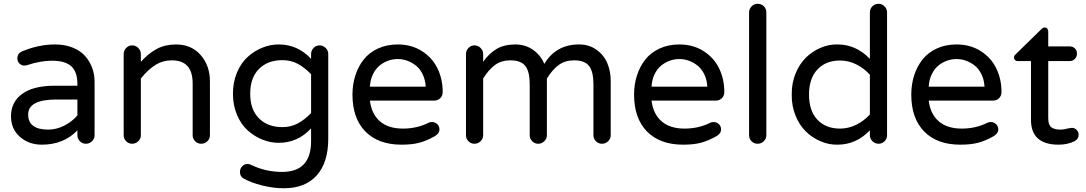

<svg xmlns="http://www.w3.org/2000/svg" viewBox="-20 -755 5742 1015"><path d="M480 -323.2V-40Q480 -21.5 466.3 -8.3Q452.6 4.9 434.1 4.9Q415.5 4.9 402.3 -8.3Q389.2 -21.5 389.2 -40V-65.9Q316.4 9.8 201.2 9.8Q132.3 9.8 85.2 -31.7Q38.1 -73.2 38.1 -140.1Q38.1 -215.8 97.4 -258.8Q156.7 -301.8 268.1 -301.8H389.2V-310.1Q389.2 -375.5 356.7 -404.8Q324.2 -434.1 254.9 -434.1Q193.4 -434.1 122.1 -410.2Q112.3 -408.2 108.9 -408.2Q93.8 -408.2 82.8 -419.2Q71.8 -430.2 71.8 -445.8Q71.8 -473.1 98.1 -483.9Q184.6 -520 271 -520Q322.3 -520 363 -503.9Q403.8 -487.8 428.7 -460.2Q453.6 -432.6 466.8 -397.7Q480 -362.8 480 -323.2ZM389.2 -145V-229H279.8Q128.9 -229 128.9 -149.9Q128.9 -69.8 234.9 -69.8Q277.8 -69.8 319.1 -90.6Q360.4 -111.3 389.2 -145Z M1089.8 -324.2V-40Q1089.8 -21.5 1076.2 -8.3Q1062.5 4.9 1043.5 4.9Q1024.9 4.9 1011.7 -8.3Q998.5 -21.5 998.5 -40V-314Q998.5 -436 888.7 -436Q840.8 -436 801.5 -411.6Q762.2 -387.2 724.6 -339.8V-40Q724.6 -21.5 710.9 -8.3Q697.3 4.9 678.7 4.9Q660.2 4.9 647 -8.3Q633.8 -21.5 633.8 -40V-469.2Q633.8 -487.8 647 -501.5Q660.2 -515.1 678.7 -515.1Q697.3 -515.1 710.9 -501.5Q724.6 -487.8 724.6 -469.2V-428.2Q765.6 -473.6 809.6 -496.8Q853.5 -520 910.6 -520Q991.7 -520 1040.8 -464.1Q1089.8 -408.2 1089.8 -324.2Z M1715.3 -469.2V-22Q1715.3 104 1654.5 172.1Q1593.8 240.2 1480.5 240.2Q1424.3 240.2 1365.2 225.3Q1306.2 210.4 1266.6 188Q1248.5 177.7 1248.5 152.8Q1248.5 136.7 1260.3 124.3Q1272 111.8 1288.6 111.8Q1296.4 111.8 1306.6 116.2Q1383.3 153.8 1471.7 153.8Q1624.5 153.8 1624.5 -8.8V-76.2Q1554.2 0 1453.6 0Q1408.7 0 1366.2 -17.3Q1323.7 -34.7 1288.8 -66.2Q1253.9 -97.7 1232.7 -148.2Q1211.4 -198.7 1211.4 -259.8Q1211.4 -320.8 1232.7 -371.3Q1253.9 -421.9 1288.8 -453.6Q1323.7 -485.4 1366.2 -502.7Q1408.7 -520 1453.6 -520Q1554.2 -520 1624.5 -443.8V-469.2Q1624.5 -487.8 1637.7 -501.5Q1650.9 -515.1 1669.4 -515.1Q1688 -515.1 1701.7 -501.5Q1715.3 -487.8 1715.3 -469.2ZM1472.7 -437Q1395.5 -437 1349.1 -390.6Q1302.7 -344.2 1302.7 -259.8Q1302.7 -175.3 1349.1 -129.2Q1395.5 -83 1472.7 -83Q1517.1 -83 1553 -101.8Q1588.9 -120.6 1624.5 -157.2V-362.8Q1588.9 -399.4 1553 -418.2Q1517.1 -437 1472.7 -437Z M2303.2 -70.8Q2303.2 -48.8 2277.3 -34.2Q2235.4 -10.7 2197.3 -0.5Q2159.2 9.8 2102.5 9.8Q1980 9.8 1911.6 -59.8Q1843.3 -129.4 1843.3 -254.9Q1843.3 -308.6 1858.4 -356Q1873.5 -403.3 1902.6 -440.2Q1931.6 -477.1 1978 -498.5Q2024.4 -520 2082.5 -520Q2155.3 -520 2210.2 -485.1Q2265.1 -450.2 2292.7 -393.6Q2320.3 -336.9 2320.3 -268.1Q2320.3 -249 2307.6 -236.1Q2294.9 -223.1 2274.4 -223.1H1935.5Q1944.3 -152.3 1988.5 -113.8Q2032.7 -75.2 2110.4 -75.2Q2184.1 -75.2 2245.6 -106Q2252 -109.9 2263.7 -109.9Q2279.8 -109.9 2291.5 -98.6Q2303.2 -87.4 2303.2 -70.8ZM1935.5 -296.9H2230.5Q2228.5 -333 2214.6 -361.8Q2200.7 -390.6 2179.4 -407.7Q2158.2 -424.8 2133.5 -433.8Q2108.9 -442.9 2082.5 -442.9Q2056.2 -442.9 2031.2 -433.8Q2006.3 -424.8 1985.6 -407.5Q1964.8 -390.1 1951.2 -361.6Q1937.5 -333 1935.5 -296.9Z M3208.5 -328.1V-40Q3208.5 -21.5 3194.8 -8.3Q3181.2 4.9 3162.1 4.9Q3143.6 4.9 3130.4 -8.3Q3117.2 -21.5 3117.2 -40V-310.1Q3117.2 -376.5 3094 -406.2Q3070.8 -436 3015.1 -436Q2967.3 -436 2933.6 -411.4Q2899.9 -386.7 2871.1 -339.8V-40Q2871.1 -21.5 2857.4 -8.3Q2843.8 4.9 2825.2 4.9Q2806.6 4.9 2793.5 -8.3Q2780.3 -21.5 2780.3 -40V-310.1Q2780.3 -376.5 2757.1 -406.2Q2733.9 -436 2678.2 -436Q2630.4 -436 2596.7 -411.4Q2563 -386.7 2534.2 -339.8V-40Q2534.2 -21.5 2520.5 -8.3Q2506.8 4.9 2488.3 4.9Q2469.7 4.9 2456.5 -8.3Q2443.4 -21.5 2443.4 -40V-469.2Q2443.4 -487.8 2456.5 -501.5Q2469.7 -515.1 2488.3 -515.1Q2506.8 -515.1 2520.5 -501.5Q2534.2 -487.8 2534.2 -469.2V-428.2Q2564.9 -472.2 2605 -496.1Q2645 -520 2704.1 -520Q2758.3 -520 2798.8 -491Q2839.4 -461.9 2857.4 -417Q2918.9 -520 3041 -520Q3094.7 -520 3133.8 -491.7Q3172.9 -463.4 3190.7 -420.7Q3208.5 -377.9 3208.5 -328.1Z M3792 -70.8Q3792 -48.8 3766.1 -34.2Q3724.1 -10.7 3686 -0.5Q3647.9 9.8 3591.3 9.8Q3468.8 9.8 3400.4 -59.8Q3332 -129.4 3332 -254.9Q3332 -308.6 3347.2 -356Q3362.3 -403.3 3391.4 -440.2Q3420.4 -477.1 3466.8 -498.5Q3513.2 -520 3571.3 -520Q3644 -520 3699 -485.1Q3753.9 -450.2 3781.5 -393.6Q3809.1 -336.9 3809.1 -268.1Q3809.1 -249 3796.4 -236.1Q3783.7 -223.1 3763.2 -223.1H3424.3Q3433.1 -152.3 3477.3 -113.8Q3521.5 -75.2 3599.1 -75.2Q3672.9 -75.2 3734.4 -106Q3740.7 -109.9 3752.4 -109.9Q3768.6 -109.9 3780.3 -98.6Q3792 -87.4 3792 -70.8ZM3424.3 -296.9H3719.2Q3717.3 -333 3703.4 -361.8Q3689.5 -390.6 3668.2 -407.7Q3647 -424.8 3622.3 -433.8Q3597.7 -442.9 3571.3 -442.9Q3544.9 -442.9 3520 -433.8Q3495.1 -424.8 3474.4 -407.5Q3453.6 -390.1 3439.9 -361.6Q3426.3 -333 3424.3 -296.9Z M4031.2 -689V-40Q4031.2 -21.5 4017.6 -8.3Q4003.9 4.9 3984.9 4.9Q3966.3 4.9 3953.1 -8.3Q3939.9 -21.5 3939.9 -40V-689Q3939.9 -707.5 3953.1 -721.2Q3966.3 -734.9 3984.9 -734.9Q4004.9 -734.9 4018.1 -721.9Q4031.2 -709 4031.2 -689Z M4578.6 -443.8V-689Q4578.6 -709 4592 -721.9Q4605.5 -734.9 4624.5 -734.9Q4643.1 -734.9 4656.2 -721.2Q4669.4 -707.5 4669.4 -689V-40Q4669.4 -21.5 4656.2 -8.3Q4643.1 4.9 4624.5 4.9Q4606 4.9 4592.3 -8.3Q4578.6 -21.5 4578.6 -40V-65.9Q4505.9 9.8 4407.7 9.8Q4361.8 10.7 4317.9 -8.1Q4273.9 -26.9 4239.7 -60.3Q4205.6 -93.8 4185.1 -144.8Q4164.6 -195.8 4165.5 -254.9Q4164.6 -314 4185.1 -365Q4205.6 -416 4239.7 -449.7Q4273.9 -483.4 4317.9 -502.2Q4361.8 -521 4407.7 -520Q4505.4 -520 4578.6 -443.8ZM4578.6 -149.9V-359.9Q4546.9 -395 4506.1 -415Q4465.3 -435.1 4420.9 -435.1Q4345.7 -435.1 4301.3 -387.7Q4256.8 -340.3 4256.8 -254.9Q4256.8 -169.4 4301 -122.3Q4345.2 -75.2 4420.9 -75.2Q4465.3 -75.2 4506.1 -95.2Q4546.9 -115.2 4578.6 -149.9Z M5257.3 -70.8Q5257.3 -48.8 5231.4 -34.2Q5189.5 -10.7 5151.4 -0.5Q5113.3 9.8 5056.6 9.8Q4934.1 9.8 4865.7 -59.8Q4797.4 -129.4 4797.4 -254.9Q4797.4 -308.6 4812.5 -356Q4827.6 -403.3 4856.7 -440.2Q4885.7 -477.1 4932.1 -498.5Q4978.5 -520 5036.6 -520Q5109.4 -520 5164.3 -485.1Q5219.2 -450.2 5246.8 -393.6Q5274.4 -336.9 5274.4 -268.1Q5274.4 -249 5261.7 -236.1Q5249 -223.1 5228.5 -223.1H4889.6Q4898.4 -152.3 4942.6 -113.8Q4986.8 -75.2 5064.5 -75.2Q5138.2 -75.2 5199.7 -106Q5206.1 -109.9 5217.8 -109.9Q5233.9 -109.9 5245.6 -98.6Q5257.3 -87.4 5257.3 -70.8ZM4889.6 -296.9H5184.6Q5182.6 -333 5168.7 -361.8Q5154.8 -390.6 5133.5 -407.7Q5112.3 -424.8 5087.6 -433.8Q5063 -442.9 5036.6 -442.9Q5010.3 -442.9 4985.4 -433.8Q4960.4 -424.8 4939.7 -407.5Q4918.9 -390.1 4905.3 -361.6Q4891.6 -333 4889.6 -296.9Z M5682.1 -43Q5682.1 -19.5 5659.2 -7.8Q5622.1 9.8 5576.2 9.8Q5430.2 9.8 5430.2 -122.1V-432.1H5359.4Q5351.1 -432.1 5345.7 -437.5Q5340.3 -442.9 5340.3 -451.2Q5340.3 -460.4 5349.1 -467.8L5485.4 -601.1Q5494.1 -609.9 5502.4 -609.9Q5510.7 -609.9 5516.1 -604Q5521.5 -598.1 5521.5 -589.8V-509.8H5634.3Q5651.4 -509.8 5662.4 -499Q5673.3 -488.3 5673.3 -471.2Q5673.3 -455.1 5662.4 -443.6Q5651.4 -432.1 5634.3 -432.1H5521.5V-129.9Q5521.5 -94.2 5538.1 -82Q5554.7 -69.8 5586.4 -69.8Q5605 -69.8 5626.5 -76.2Q5641.1 -79.1 5646.5 -79.1Q5661.1 -79.1 5671.6 -68.4Q5682.1 -57.6 5682.1 -43Z"/></svg>

Font: Aka-Acid-Varela
Style: Regular
Weight: 400
Designer: Joe Prince, Avraham Cornfeld, Cyberella
Foundry: Joe Prince, Avraham Cornfeld, Cyberella
Version: Version 2.000; ttfautohint (v1.5.33-1714) -l 8 -r 50 -G 200 